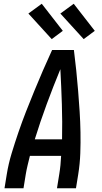

<svg xmlns="http://www.w3.org/2000/svg" viewBox="-20 -1001 540 1021"><path d="M4 0 16 -74Q25 -130 42 -186Q59 -242 78 -297.5Q97 -353 118.5 -408Q140 -463 162.5 -517.5Q185 -572 208.5 -626.5Q232 -681 257 -735H373Q380 -681 385.5 -626.5Q391 -572 395.5 -517.5Q400 -463 403.5 -408Q407 -353 408 -297.5Q409 -242 407 -186Q405 -130 396 -74L384 0H283L295 -74Q299 -98 301.5 -123Q304 -148 305 -172H139Q133 -148 127 -123Q121 -98 117 -74L105 0ZM165 -260H310Q312 -354 309 -447Q306 -540 301 -633Q263 -541 228.5 -447.5Q194 -354 165 -260ZM425 -793 301 -929 372 -981 484 -837ZM255 -793 131 -929 202 -981 314 -837Z"/></svg>

Font: Iosevka Term Curly Semibold
Style: Italic
Weight: 600
Italic angle: -9°
Designer: Belleve Invis
Foundry: Belleve Invis
Version: Version 32.3.0